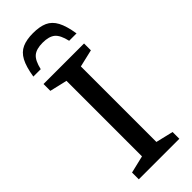

<svg xmlns="http://www.w3.org/2000/svg" viewBox="-298 -967 1003 1003"><g transform="rotate(-45 204.0 -465.5)"><path d="M353.5 -50V0H54V-50L150.5 -73V-631L54 -653.5V-704H353.5V-653.5L257 -631V-73ZM203.5 -860Q157 -860 133.8 -840.8Q110.5 -821.5 98.5 -769H44Q54 -832.5 72.8 -867.5Q91.5 -902.5 123.5 -916.8Q155.5 -931 203.5 -931Q252 -931 283.8 -916.8Q315.5 -902.5 334.2 -867.5Q353 -832.5 363 -769H308.5Q296.5 -821.5 273.2 -840.8Q250 -860 203.5 -860Z"/></g></svg>

Font: Newsreader 7pt
Style: Regular
Weight: 400
Designer: Hugues Gentile
Foundry: Production Type
Version: Version 1.003